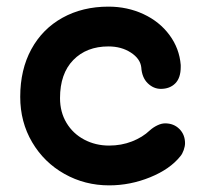

<svg xmlns="http://www.w3.org/2000/svg" viewBox="-20 -536 619 579"><path d="M41 -244Q41 -326 74.5 -387.5Q108 -449 168.5 -482.5Q229 -516 307 -516Q364 -516 412.5 -493.5Q461 -471 491 -430.5Q521 -390 525 -340V-334Q525 -301 508.5 -284.5Q492 -268 465 -268Q443 -268 425.5 -285Q408 -302 406 -333Q403 -359 374.5 -377.5Q346 -396 307 -396Q241 -396 201 -355Q161 -314 161 -240Q161 -198 180.5 -165.5Q200 -133 234 -115Q268 -97 309 -97Q346 -97 378 -109.5Q410 -122 432 -143Q442 -152 454.5 -158Q467 -164 478 -164Q504 -164 521 -147Q538 -130 538 -104Q538 -95 534 -83.5Q530 -72 524 -65Q493 -26 433 -1.5Q373 23 309 23Q236 23 174.5 -11.5Q113 -46 77 -107Q41 -168 41 -244Z"/></svg>

Font: Tsukimi Rounded
Style: Bold
Weight: 700
Designer: Takashi Funayama
Foundry: Takashi Funayama
Version: Version 1.032; ttfautohint (v1.8.3)